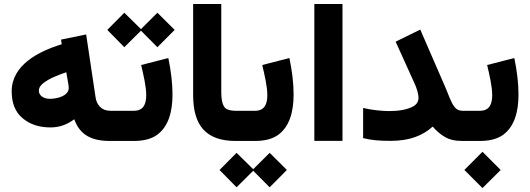

<svg xmlns="http://www.w3.org/2000/svg" viewBox="-20 -707 2659 963"><path d="M547.9 0V-151.4H533.2C488.3 -151.4 464.8 -182.1 459.5 -217.8L412.1 -534.2L286.1 -508.3L289.6 -484.9C173.3 -449.7 38.6 -380.4 38.6 -249C38.6 -189 57.1 -144 93.8 -113.8C130.4 -83 176.8 -67.9 232.4 -67.9C275.9 -67.9 314 -80.1 352.5 -108.9C380.4 -29.3 440.9 0 531.2 0ZM324.7 -265.6C324.7 -228 272 -211.4 229.5 -211.4C197.8 -211.4 174.8 -228.5 174.8 -252.4C174.8 -265.6 182.1 -278.3 197.3 -290C211.9 -301.3 230 -312 251.5 -321.3C272.9 -330.6 293.5 -338.4 312.5 -344.7L320.3 -299.3C322.8 -287.1 324.7 -274.9 324.7 -265.6Z M518.1 -557.1 603.5 -470.2 687 -553.2 769.5 -470.2 856 -557.1 769.5 -643.1 687 -561 603.5 -643.1ZM651.4 0C700.7 0 739.7 -10.3 768.1 -30.8C824.2 -71.8 845.2 -145 845.2 -233.4C845.2 -290 837.4 -353 824.2 -416L688 -380.9C699.7 -330.1 713.4 -273.9 713.4 -229.5C713.4 -184.1 698.7 -151.4 652.3 -151.4H528.3V0Z M948.7 -230.5C948.7 -77.6 1012.7 0 1162.6 0H1174.8V-151.4H1162.6C1131.3 -151.4 1111.3 -158.7 1103 -173.8C1094.2 -188.5 1089.8 -211.9 1089.8 -244.6V-687H948.7Z M1258.8 0C1308.1 0 1347.2 -10.3 1375.5 -30.8C1431.6 -71.8 1452.6 -145 1452.6 -233.4C1452.6 -290 1444.8 -353 1431.6 -416L1295.4 -380.9C1307.1 -330.1 1320.8 -273.9 1320.8 -229.5C1320.8 -184.1 1306.2 -151.4 1259.8 -151.4H1154.3V0ZM1081.1 145.5 1166.5 232.4 1250 149.4 1332.5 232.4 1418.9 145.5 1332.5 59.6 1250 141.6 1166.5 59.6Z M1556.6 -687V-0.5H1697.8V-687Z M2079.1 -217.3C2079.1 -199.2 2071.3 -185.1 2055.7 -175.3C2023.9 -155.8 1974.6 -149.9 1932.1 -149.9C1892.6 -149.9 1841.8 -155.8 1801.3 -165.5V-14.2C1823.2 -8.8 1844.2 -5.4 1864.7 -3.4C1884.8 -1.5 1909.7 -0.5 1939.5 -0.5C2035.2 -0.5 2100.1 -26.9 2150.4 -72.3C2167 -51.8 2187 -34.7 2210 -21C2232.9 -6.8 2262.2 0 2298.8 0H2319.3V-151.4H2298.8C2282.7 -151.4 2270 -157.7 2260.3 -169.9C2240.7 -194.3 2229 -234.9 2211.4 -274.4L2087.9 -558.6L1964.4 -498L2062.5 -281.2C2065.9 -272.9 2069.8 -262.7 2073.7 -249.5C2077.1 -236.3 2079.1 -225.6 2079.1 -217.3Z M2386.7 0C2436 0 2475.1 -10.3 2503.4 -30.8C2559.6 -71.8 2580.6 -145 2580.6 -233.4C2580.6 -290 2572.8 -353 2559.6 -416L2423.3 -380.9C2435.1 -330.1 2448.7 -273.9 2448.7 -229.5C2448.7 -184.1 2434.1 -151.4 2387.7 -151.4H2299.3V0ZM2309.1 145.5 2399.9 236.3 2491.2 145.5 2399.9 54.2Z"/></svg>

Font: Vazirmatn Black
Style: Regular
Weight: 900
Designer: Saber Rastikerdar
Foundry: Saber Rastikerdar
Version: Version 33.003